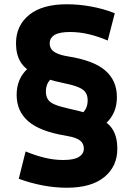

<svg xmlns="http://www.w3.org/2000/svg" viewBox="-20 -760 626 900"><path d="M319 -206Q349 -210 370 -233Q391 -256 391 -288Q391 -311 382 -325.5Q373 -340 349 -350.5Q325 -361 280 -370Q194 -388 145 -412Q96 -436 75.5 -471Q55 -506 55 -557Q55 -640 116.5 -690Q178 -740 293 -740Q349 -740 407 -729.5Q465 -719 518 -698L485 -570Q438 -590 394.5 -600Q351 -610 309 -610Q258 -610 235.5 -596Q213 -582 213 -557Q213 -541 221 -529.5Q229 -518 248 -509.5Q267 -501 297 -496Q419 -477 473.5 -429.5Q528 -382 528 -305Q528 -228 475.5 -181Q423 -134 321 -123ZM293 120Q237 120 179.5 109Q122 98 68 78L100 -50Q149 -30 192 -20Q235 -10 276 -10Q327 -10 350 -24.5Q373 -39 373 -63Q373 -79 365 -91Q357 -103 338 -111Q319 -119 288 -124Q167 -144 112.5 -191.5Q58 -239 58 -315Q58 -392 110.5 -439Q163 -486 264 -497L267 -414Q236 -410 215.5 -387Q195 -364 195 -332Q195 -310 204 -295Q213 -280 237 -270Q261 -260 306 -250Q392 -232 441 -208.5Q490 -185 510 -150Q530 -115 530 -63Q530 20 469 70Q408 120 293 120Z"/></svg>

Font: M PLUS 1 ExtraBold
Style: Regular
Weight: 800
Designer: Coji Morishita
Foundry: UNDERFOREST DESIGN
Version: Version 1.001